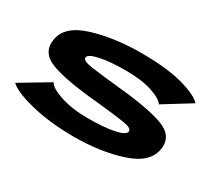

<svg xmlns="http://www.w3.org/2000/svg" viewBox="-109 -831 1227 1076"><g transform="rotate(30 505.0 -293.0)"><path d="M444.5 5Q291.5 5 170.2 -24.8Q49 -54.5 10 -92.5L195 -203Q210 -173 285.5 -148.5Q361 -124 461.5 -124Q565.5 -124 630.5 -137.5Q695.5 -151 698 -175Q701 -197 641.8 -206.2Q582.5 -215.5 461 -228Q251.5 -246.5 156 -282.5Q60.5 -318.5 75.5 -410Q91 -506.5 229.5 -548.8Q368 -591 539 -591Q702 -591 804.2 -563.8Q906.5 -536.5 942.5 -498.5L767.5 -390.5Q750.5 -418 683.8 -440.2Q617 -462.5 511 -462.5Q411 -462.5 346.8 -448.5Q282.5 -434.5 280 -413Q277.5 -391 341 -382Q404.5 -373 521 -361Q720.5 -342.5 819.2 -307Q918 -271.5 904 -180Q888.5 -83.5 753 -39.2Q617.5 5 444.5 5Z"/></g></svg>

Font: Anybody UltraExpanded Regular
Style: Bold Italic
Weight: 700
Width: 9
Italic angle: -10°
Designer: Tyler Finck
Foundry: Etcetera Type Company
Version: Version 1.010; ttfautohint (v1.8.3) -l 8 -r 50 -G 200 -x 14 